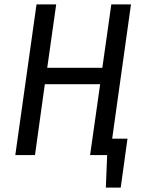

<svg xmlns="http://www.w3.org/2000/svg" viewBox="-20 -709 646 878"><path d="M493 -75H563L532 149H464L470 0H392L438 -324H185L140 0H50L147 -689H237L196 -399H448L489 -689H579Z"/></svg>

Font: Fira Sans Condensed
Style: Italic
Weight: 400
Width: 3
Italic angle: -8°
Designer: bBox Type GmbH & Carrois Corporate GbR & Edenspiekermann AG
Foundry: bBox Type GmbH & Carrois Corporate GbR & Edenspiekermann AG
Version: Version 4.301